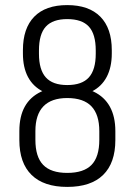

<svg xmlns="http://www.w3.org/2000/svg" viewBox="-20 -727 529 754"><path d="M244 7Q152 7 104 -40Q56 -87 56 -177V-212Q56 -270 77.5 -308.5Q99 -347 141.5 -367Q184 -387 244 -387Q306 -387 348 -367Q390 -347 411.5 -308Q433 -269 433 -212V-177Q433 -87 385 -40Q337 7 244 7ZM244 -48Q309 -48 339.5 -79.5Q370 -111 370 -178V-212Q370 -277 339 -309.5Q308 -342 244 -342Q182 -342 150.5 -309.5Q119 -277 119 -212V-178Q119 -111 149.5 -79.5Q180 -48 244 -48ZM244 -348Q188 -348 149 -367.5Q110 -387 90 -424.5Q70 -462 70 -517V-530Q70 -616 114.5 -661.5Q159 -707 244 -707Q329 -707 374 -661.5Q419 -616 419 -530V-517Q419 -463 399 -425Q379 -387 340 -367.5Q301 -348 244 -348ZM244 -393Q302 -393 329 -423Q356 -453 356 -516V-529Q356 -593 329 -622.5Q302 -652 244 -652Q187 -652 160 -622.5Q133 -593 133 -529V-516Q133 -453 160 -423Q187 -393 244 -393Z"/></svg>

Font: Pathway Extreme Condensed ExtraLight
Style: Regular
Weight: 250
Width: 3
Version: Version 1.001;gftools[0.9.26]